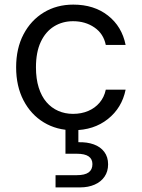

<svg xmlns="http://www.w3.org/2000/svg" viewBox="-20 -553 616 833"><path d="M298 12Q226 12 170 -22Q114 -56 82 -117.5Q50 -179 50 -261Q50 -343 82 -404Q114 -465 170 -499Q226 -533 298 -533Q388 -533 448.5 -485.5Q509 -438 525 -358H439Q429 -407 389.5 -434Q350 -461 297 -461Q251 -461 214.5 -438.5Q178 -416 157 -371.5Q136 -327 136 -261Q136 -211 148 -173Q160 -135 181.5 -110Q203 -85 232.5 -72Q262 -59 297 -59Q333 -59 362.5 -71.5Q392 -84 412 -107.5Q432 -131 439 -164H525Q509 -85 448 -36.5Q387 12 298 12ZM221 260V207H313Q348 207 364.5 195Q381 183 381 159Q381 137 364.5 125.5Q348 114 313 114H264V-6H320V64Q358 63 387 73.5Q416 84 432.5 106Q449 128 449 160Q449 191 433.5 213.5Q418 236 390.5 248Q363 260 328 260Z"/></svg>

Font: DM Sans 10pt
Style: Regular
Weight: 400
Version: Version 4.004;gftools[0.9.30]